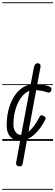

<svg xmlns="http://www.w3.org/2000/svg" viewBox="-25 -1246 489 1698"><path d="M148 225Q131.5 225 123.5 216.2Q115.5 207.5 117.5 194L153 -1Q97 -2 65.5 -37.2Q34 -72.5 34 -136Q34 -233 61.2 -311.5Q88.5 -390 136.5 -439.5Q184.5 -489 246 -499L275.5 -653Q279.5 -670.5 288.2 -678.8Q297 -687 308 -687Q320 -687 328.2 -678.8Q336.5 -670.5 332.5 -649.5L304.5 -500.5Q333.5 -499 360.5 -494.5Q387.5 -490 407.5 -482.5Q418.5 -479 424 -472.8Q429.5 -466.5 430.2 -459Q431 -451.5 426.5 -442.5Q420.5 -429 409.8 -427.5Q399 -426 382 -433Q365 -439 341 -443.2Q317 -447.5 295 -448.5L227 -81Q281.5 -124 326.5 -217Q330.5 -225.5 340.2 -226.2Q350 -227 363 -220Q373 -215 376.8 -206.5Q380.5 -198 377 -191Q343.5 -124.5 301.8 -79.5Q260 -34.5 215 -14.5L177 194Q175 205.5 171 215.2Q167 225 148 225ZM162.5 -53 235.5 -442Q195 -427.5 163.5 -385.5Q132 -343.5 113.5 -282.8Q95 -222 93.5 -150.5Q92.5 -109.5 110.8 -81Q129 -52.5 162.5 -53ZM148 225Q131.5 225 123.5 216.2Q115.5 207.5 117.5 194L153 -1Q97 -2 65.5 -37.2Q34 -72.5 34 -136Q34 -233 61.2 -311.5Q88.5 -390 136.5 -439.5Q184.5 -489 246 -499L275.5 -653Q279.5 -670.5 288.2 -678.8Q297 -687 308 -687Q320 -687 328.2 -678.8Q336.5 -670.5 332.5 -649.5L304.5 -500.5Q333.5 -499 360.5 -494.5Q387.5 -490 407.5 -482.5Q418.5 -479 424 -472.8Q429.5 -466.5 430.2 -459Q431 -451.5 426.5 -442.5Q420.5 -429 409.8 -427.5Q399 -426 382 -433Q365 -439 341 -443.2Q317 -447.5 295 -448.5L227 -81Q281.5 -124 326.5 -217Q330.5 -225.5 340.2 -226.2Q350 -227 363 -220Q373 -215 376.8 -206.5Q380.5 -198 377 -191Q343.5 -124.5 301.8 -79.5Q260 -34.5 215 -14.5L177 194Q175 205.5 171 215.2Q167 225 148 225ZM162.5 -53 235.5 -442Q195 -427.5 163.5 -385.5Q132 -343.5 113.5 -282.8Q95 -222 93.5 -150.5Q92.5 -109.5 110.8 -81Q129 -52.5 162.5 -53ZM-5 424.5H444V432.5H-5ZM-5 -16H444V0H-5ZM-5 -501.5H444V-493.5H-5ZM-5 -1226H444V-1218H-5Z"/></svg>

Font: Edu AU VIC WA NT Guides
Style: Regular
Weight: 400
Designer: Tina and Corey Anderson, Eben Sorkin, Mirko Velimirovic
Foundry: Google for Education
Version: Version 1.001